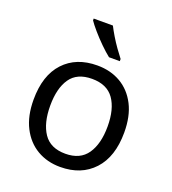

<svg xmlns="http://www.w3.org/2000/svg" viewBox="-140 -872 885 987"><g transform="rotate(20 302.5 -378.0)"><path d="M551 -269Q551 -136 483.5 -63Q416 10 301 10Q230 10 174.5 -22.5Q119 -55 87 -117.5Q55 -180 55 -269Q55 -402 122 -474Q189 -546 304 -546Q377 -546 432.5 -513.5Q488 -481 519.5 -419.5Q551 -358 551 -269ZM146 -269Q146 -174 183.5 -118.5Q221 -63 303 -63Q384 -63 422 -118.5Q460 -174 460 -269Q460 -364 422 -418Q384 -472 302 -472Q220 -472 183 -418Q146 -364 146 -269ZM345 -606Q322 -624 293 -652.5Q264 -681 239.5 -709.5Q215 -738 203 -756V-766H308Q319 -744 335.5 -716.5Q352 -689 370.5 -663Q389 -637 404 -618V-606Z"/></g></svg>

Font: Noto Sans Coptic
Style: Regular
Weight: 400
Designer: Monotype Design Team, Denis Moyogo Jacquerye
Foundry: Monotype Imaging Inc.
Version: Version 2.002; ttfautohint (v1.8.4.7-5d5b)